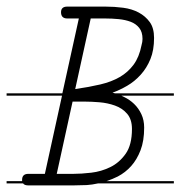

<svg xmlns="http://www.w3.org/2000/svg" viewBox="-20 -570 547 582"><path d="M507 -280H348Q352 -278 356 -276Q373 -268 386.5 -255Q400 -242 408.5 -224Q417 -206 417 -183Q417 -143 406 -114.5Q395 -86 377.5 -66.5Q360 -47 337 -35Q321 -27 303 -21H507V-14H277Q259 -10 243 -9Q220 -8 202 -8H66Q54 -8 50 -14H0V-21H47V-25Q47 -43 66 -43H116L168 -280H0V-287H169L219 -514H184Q165 -514 165 -533Q165 -550 184 -550H299Q327 -550 353.5 -546.5Q380 -543 400.5 -532Q421 -521 434 -503Q447 -485 447 -455Q447 -418 436 -391Q425 -364 406.5 -343.5Q388 -323 365.5 -310Q343 -297 321 -289L329 -287H507ZM200 -262 152 -43H202Q226 -43 256.5 -46.5Q287 -50 314.5 -63.5Q342 -77 361 -104Q380 -131 380 -179Q380 -208 365.5 -225Q351 -242 328.5 -250Q306 -258 281.5 -260Q257 -262 238 -262ZM255 -514 208 -300Q250 -306 284 -314Q318 -322 343 -336.5Q368 -351 385 -374Q402 -397 409 -433Q412 -443 412 -452Q412 -473 402 -485.5Q392 -498 376 -504Q360 -510 340 -512Q320 -514 299 -514Z"/></svg>

Font: Gruenewald VA 3. Klasse
Style: Regular
Weight: 400
Designer: Peter Wiegel
Foundry: Peter Wiegel, nach dem Schriftentwurf von Dr. H. Gr¸newald
Version: Version 0.007